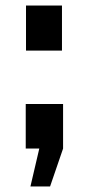

<svg xmlns="http://www.w3.org/2000/svg" viewBox="-20 -539 320 694"><path d="M74 -356V-519H204V-356ZM90 135 122 -2H73V-163H208V-2L161 135Z"/></svg>

Font: Raleway ExtraBold
Style: Regular
Weight: 800
Designer: Matt McInerney, Pablo Impallari, Rodrigo Fuenzalida
Foundry: Matt McInerney, Pablo Impallari, Rodrigo Fuenzalida
Version: Version 4.026